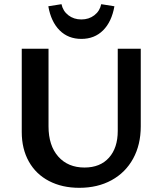

<svg xmlns="http://www.w3.org/2000/svg" viewBox="-20 -891 773 918"><path d="M211 -861 274 -871Q281 -838 307 -818Q333 -798 369 -798Q405 -798 431 -818Q457 -838 464 -871L527 -861Q514 -787 473 -746Q432 -705 369 -705Q306 -705 265 -746Q224 -787 211 -861ZM84 -260V-658H212V-287Q212 -195 258.5 -142.5Q305 -90 384 -90Q459 -90 501 -137Q543 -184 543 -265V-658H653V-287Q653 -199 616.5 -132.5Q580 -66 513.5 -29.5Q447 7 359 7Q277 7 214.5 -25.5Q152 -58 118 -118.5Q84 -179 84 -260Z"/></svg>

Font: Ysabeau Infant
Style: Bold
Weight: 700
Designer: Christian Thalmann (Catharsis Fonts)
Version: Version 0.003